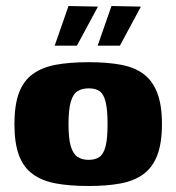

<svg xmlns="http://www.w3.org/2000/svg" viewBox="-20 -612 587 639"><path d="M275 7Q212 7 166 -1.5Q120 -10 89 -32.5Q58 -55 43 -95.5Q28 -136 28 -199Q28 -262 43 -302.5Q58 -343 89 -365.5Q120 -388 166 -396.5Q212 -405 275 -405Q337 -405 382.5 -396.5Q428 -388 458 -365.5Q488 -343 503.5 -302.5Q519 -262 519 -199Q519 -136 503.5 -95.5Q488 -55 457.5 -32.5Q427 -10 381.5 -1.5Q336 7 275 7ZM275 -80Q298 -80 311.5 -90Q325 -100 331.5 -125.5Q338 -151 338 -199Q338 -247 331.5 -273Q325 -299 311.5 -308.5Q298 -318 275 -318Q253 -318 238 -308.5Q223 -299 215.5 -273Q208 -247 208 -199Q208 -151 215.5 -125.5Q223 -100 238 -90Q253 -80 275 -80ZM305 -460 351 -592 449 -590 379 -460ZM162 -460 208 -592 306 -590 236 -460Z"/></svg>

Font: Genos Thin ExtraBold
Style: Regular
Weight: 800
Version: Version 1.010